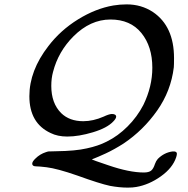

<svg xmlns="http://www.w3.org/2000/svg" viewBox="-20 -725 857 876"><path d="M675 -416Q675 -513 625 -574.5Q575 -636 484 -636Q392 -636 315 -559Q246 -490 222 -397Q214 -368 214 -333Q214 -254 259 -209Q297 -172 360 -172Q405 -172 453 -193Q476 -204 490 -205Q510 -205 510 -192Q509 -183 497 -171Q469 -141 404 -121.5Q339 -102 287 -102Q243 -102 211 -118Q114 -163 114 -286Q114 -403 201 -515Q256 -587 336 -636.5Q416 -686 497 -700Q527 -705 558 -705Q625 -705 678 -670Q774 -605 774 -460Q774 -428 773 -418Q760 -310 697 -220.5Q634 -131 545 -71Q525 -58 502.5 -45.5Q480 -33 462.5 -25Q445 -17 430 -10.5Q415 -4 407 -1L399 2Q402 5 474 29Q570 62 636 62Q659 62 669.5 53.5Q680 45 687 23Q692 9 700 0Q729 -29 767 -34Q787 -36 787 -23Q787 -18 784 -8Q768 41 714 79.5Q660 118 602 128Q586 131 563 131Q525 131 482 123Q435 113 333 76Q241 44 192 38Q158 34 145 34Q127 34 127 22Q127 12 142 -2Q162 -22 190 -31L200 -34L237 -35Q324 -36 376 -48Q428 -59 467 -79Q518 -104 562 -148Q606 -192 634 -246Q675 -330 675 -416Z"/></svg>

Font: MathJax_Caligraphic
Style: Regular
Weight: 400
Version: Version 1.1